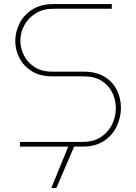

<svg xmlns="http://www.w3.org/2000/svg" viewBox="-20 -720 666 943"><path d="M78 0V-23H386Q440 -23 476.5 -47.5Q513 -72 531 -110Q549 -148 549 -188Q549 -228 532 -264Q515 -300 480 -322.5Q445 -345 392 -345H237Q177 -345 136.5 -370Q96 -395 75.5 -435Q55 -475 55 -518Q55 -563 76 -605Q97 -647 139 -673.5Q181 -700 243 -700H529V-677H243Q191 -677 154.5 -654Q118 -631 99 -595Q80 -559 80 -521Q80 -484 97.5 -448.5Q115 -413 150 -390.5Q185 -368 237 -368H392Q453 -368 493.5 -343Q534 -318 554 -277.5Q574 -237 574 -191Q574 -144 553.5 -100Q533 -56 491 -28Q449 0 386 0ZM232 203 321 -14H350L257 203Z"/></svg>

Font: MuseoModerno Thin Thin
Style: Regular
Weight: 250
Version: Version 1.003